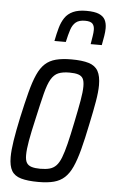

<svg xmlns="http://www.w3.org/2000/svg" viewBox="-53 -763 475 808"><g transform="rotate(5 184.5 -359.5)"><path d="M140 8Q95 8 67 0Q39 -8 27 -28.5Q15 -49 15 -86Q15 -115 21.5 -156.5Q28 -198 40 -254Q54 -318 66 -364Q78 -410 91.5 -440Q105 -470 123.5 -487Q142 -504 169 -511Q196 -518 234 -518Q280 -518 307.5 -509.5Q335 -501 347 -479.5Q359 -458 359 -420Q359 -392 352 -351Q345 -310 333 -254Q320 -190 308 -144.5Q296 -99 282.5 -69.5Q269 -40 250.5 -23Q232 -6 205.5 1Q179 8 140 8ZM143 -48Q167 -48 183 -52.5Q199 -57 210.5 -69Q222 -81 231 -104Q240 -127 249 -163.5Q258 -200 269 -254Q281 -312 287.5 -349Q294 -386 294 -409Q294 -431 288 -442Q282 -453 268 -457.5Q254 -462 231 -462Q202 -462 184 -454.5Q166 -447 153.5 -426Q141 -405 130.5 -363.5Q120 -322 105 -254Q92 -198 85.5 -161Q79 -124 79 -100Q79 -79 85.5 -68Q92 -57 106.5 -52.5Q121 -48 143 -48ZM156 -589Q162 -620 169 -645Q176 -670 188.5 -688.5Q201 -707 223 -717Q245 -727 279 -727Q314 -727 332.5 -719Q351 -711 358.5 -696.5Q366 -682 366 -661Q366 -646 363 -628Q360 -610 356 -589H309Q312 -608 314.5 -623Q317 -638 317 -650Q317 -667 308.5 -676Q300 -685 277 -685Q252 -685 238.5 -674Q225 -663 218 -642Q211 -621 204 -589Z"/></g></svg>

Font: Saira ExtraCondensed
Style: Italic
Weight: 400
Width: 2
Italic angle: -12°
Designer: Hector Gatti with collaboration of the Omnibus-Type team
Foundry: Omnibus-Type
Version: Version 1.101